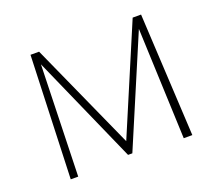

<svg xmlns="http://www.w3.org/2000/svg" viewBox="-112 -812 1092 966"><g transform="rotate(-20 434.0 -329.0)"><path d="M717 0 693 -594 448 -17H425L169 -595L152 0H112L136 -658H182L440 -85L683 -658H728L763 0Z"/></g></svg>

Font: Ysabeau Infant Light
Style: Regular
Weight: 300
Designer: Christian Thalmann (Catharsis Fonts)
Version: Version 0.003